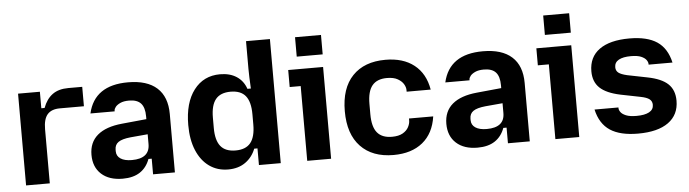

<svg xmlns="http://www.w3.org/2000/svg" viewBox="-46 -912 3995 1113"><g transform="rotate(-5 1951.5 -356.0)"><path d="M67 0V-534H194V-438H213Q232 -489 267.5 -515Q303 -541 360 -541H441V-428H301Q252 -428 228.5 -401Q205 -374 205 -315V0Z M629 10Q550 10 505 -31Q460 -72 460 -143Q460 -216 509 -257.5Q558 -299 652 -308L795 -322V-234L694 -225Q645 -220 623.5 -205Q602 -190 602 -161V-152Q602 -124 625.5 -108.5Q649 -93 691 -93Q795 -93 795 -177V-247V-262V-338Q795 -390 773 -414Q751 -438 704 -438Q673 -438 653.5 -429Q634 -420 625 -408.5Q616 -397 616 -387V-383H475Q512 -544 707 -544Q818 -544 875.5 -492Q933 -440 933 -340V0H806V-91H787Q769 -42 730 -16Q691 10 629 10Z M1243 10Q1180 10 1133 -23.5Q1086 -57 1060 -119Q1034 -181 1034 -266.6Q1034 -396 1090.5 -470Q1147 -544 1243 -544Q1300 -544 1339 -518.5Q1378 -493 1394 -446H1414Q1412 -485 1411 -511.6Q1410 -538.3 1410 -561V-722H1549V0H1422V-97H1403Q1384 -48 1343 -19Q1302 10 1243 10ZM1295.1 -96Q1354.2 -96 1382.1 -130.4Q1410 -164.8 1410 -237V-297Q1410 -369.2 1382.1 -403.6Q1354.2 -438 1295.1 -438Q1236 -438 1208 -403.6Q1180 -369.2 1180 -297V-237Q1180 -164.8 1208 -130.4Q1236 -96 1295.1 -96Z M1703 0V-435H1639V-534H1842V0ZM1695 -607V-720H1846V-607Z M2205 10Q2082 10 2013.5 -62Q1945 -134 1945 -267Q1945 -401 2013.5 -472.5Q2082 -544 2205 -544Q2308 -544 2372 -493.5Q2436 -443 2452 -349H2312V-359Q2312 -375 2301.5 -393Q2291 -411 2267.5 -424.5Q2244 -438 2205 -438Q2147 -438 2119 -404Q2091 -370 2091 -297V-237Q2091 -164 2119 -130Q2147 -96 2205 -96Q2244 -96 2267.5 -109.5Q2291 -123 2301.5 -143Q2312 -163 2312 -181V-193H2453Q2439 -95 2374.5 -42.5Q2310 10 2205 10Z M2694 10Q2615 10 2570 -31Q2525 -72 2525 -143Q2525 -216 2574 -257.5Q2623 -299 2717 -308L2860 -322V-234L2759 -225Q2710 -220 2688.5 -205Q2667 -190 2667 -161V-152Q2667 -124 2690.5 -108.5Q2714 -93 2756 -93Q2860 -93 2860 -177V-247V-262V-338Q2860 -390 2838 -414Q2816 -438 2769 -438Q2738 -438 2718.5 -429Q2699 -420 2690 -408.5Q2681 -397 2681 -387V-383H2540Q2577 -544 2772 -544Q2883 -544 2940.5 -492Q2998 -440 2998 -340V0H2871V-91H2852Q2834 -42 2795 -16Q2756 10 2694 10Z M3147 0V-435H3083V-534H3286V0ZM3139 -607V-720H3290V-607Z M3628 10Q3524 10 3465.5 -28.5Q3407 -67 3388 -151H3527V-147Q3527 -136 3536 -123.5Q3545 -111 3567 -102Q3589 -93 3628 -93Q3675 -93 3701 -107Q3727 -121 3727 -149Q3727 -170 3711.5 -182Q3696 -194 3660 -201L3545 -224Q3464 -241 3426.5 -276.5Q3389 -312 3389 -373Q3389 -456 3450 -500Q3511 -544 3625 -544Q3728 -544 3785.5 -505.5Q3843 -467 3862 -383H3723V-387Q3723 -398 3714 -410.5Q3705 -423 3684 -432Q3663 -441 3625 -441Q3579 -441 3554 -427Q3529 -413 3529 -385Q3529 -364 3544 -352.5Q3559 -341 3594 -333L3709 -310Q3791 -294 3828.5 -258.5Q3866 -223 3866 -161Q3866 -79 3804.5 -34.5Q3743 10 3628 10Z"/></g></svg>

Font: Mozilla Text ExtraLight
Style: Regular
Weight: 200
Designer: Studio DRAMA
Foundry: Studio DRAMA
Version: Version 1.000